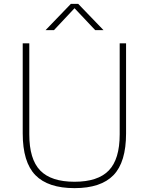

<svg xmlns="http://www.w3.org/2000/svg" viewBox="-20 -964 770 993"><path d="M365.5 9Q228.5 9 163 -58.2Q97.5 -125.5 97.5 -274V-740H131.5V-269Q131.5 -140.5 188 -82.2Q244.5 -24 365.5 -24Q486 -24 542.5 -82.2Q599 -140.5 599 -269V-740H632V-274Q632 -125.5 567 -58.2Q502 9 365.5 9ZM215.5 -808 346.5 -944H384.5L515.5 -808H472.5L365.5 -921.5L259 -808Z"/></svg>

Font: Encode Sans Semi Expanded Thin
Style: Regular
Weight: 100
Width: 6
Designer: Multiple Designers
Foundry: Impallari Type
Version: Version 3.000; ttfautohint (v1.8.3) -l 8 -r 50 -G 200 -x 14 